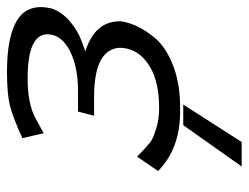

<svg xmlns="http://www.w3.org/2000/svg" viewBox="-101 -426 711 549"><g transform="rotate(-90 254.5 -151.5)"><path d="M40 -55 81 -115Q82 -114 100.5 -96.5Q119 -79 128 -73.5Q137 -68 162.5 -60Q188 -52 220 -52Q294 -52 337.5 -78Q381 -104 390 -144Q400 -187 366.5 -212.5Q333 -238 250 -238H198L210 -284H263H265H271Q338 -284 384 -307.5Q430 -331 431 -371Q431 -428 305 -428Q231 -428 190 -405L148 -382L134 -443Q195 -471 228.5 -479Q262 -487 324 -487Q427 -487 473.5 -456.5Q520 -426 505 -360Q496 -332 469.5 -308.5Q443 -285 410 -273L382 -263Q471 -235 468 -160Q465 -140 455 -117.5Q445 -95 423 -67Q401 -39 357 -18.5Q313 2 254 7Q239 8 206 8Q103 7 40 -55ZM53 184 171 17H230L123 184Z"/></g></svg>

Font: Coval
Style: Light Italic
Weight: 300
Foundry: Context Ltd
Version: Version 001.000